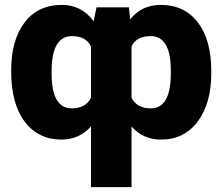

<svg xmlns="http://www.w3.org/2000/svg" viewBox="-20 -558 905 781"><path d="M839.4 -260.3Q839.4 -137.7 784.4 -64Q729.5 9.8 634.8 9.8Q562 9.8 515.1 -43.5V203.1H350.1V-43.9Q302.7 9.8 230 9.8Q136.2 9.8 80.8 -62.7Q25.4 -135.3 25.4 -269.5Q25.4 -395.5 80.1 -466.8Q134.8 -538.1 231 -538.1Q312 -538.1 360.8 -471.7L372.6 -528.3H504.4L509.3 -479.5Q556.6 -538.1 633.8 -538.1Q730 -538.1 784.7 -467Q839.4 -396 839.4 -268.6ZM189.9 -259.3Q189.9 -117.2 272 -117.2Q328.6 -117.2 350.1 -160.2V-369.1Q329.6 -411.1 272.9 -411.1Q196.3 -411.1 190.4 -288.6ZM674.8 -270.5Q674.8 -411.1 592.8 -411.1Q534.7 -411.1 515.1 -369.1V-160.6Q536.6 -117.2 593.8 -117.2Q672.4 -117.2 674.8 -252Z"/></svg>

Font: Roboto Black
Style: Regular
Weight: 900
Designer: Google
Version: Version 2.134; 2016